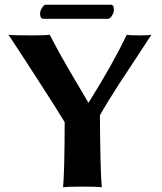

<svg xmlns="http://www.w3.org/2000/svg" viewBox="-20 -796 693 819"><path d="M439.9 -715.8H166Q150.9 -715.8 150.9 -738.8Q150.9 -748.5 158.9 -762.2Q167 -775.9 175.8 -775.9H452.1Q466.3 -775.9 465.8 -753.9Q465.8 -742.7 457.8 -729.2Q449.7 -715.8 439.9 -715.8ZM406.2 -304.2Q407.7 -69.8 414.1 2.9Q397.9 0 331.1 0Q265.1 0 249 2.9Q255.4 -61 255.9 -274.9Q230.5 -317.9 144.5 -450.9Q58.6 -584 16.1 -647.9Q33.2 -645 113.8 -645Q174.8 -645 191.9 -647.9Q210 -612.8 232.4 -572Q254.9 -531.2 269.8 -505.9Q284.7 -480.5 315.2 -429Q345.7 -377.4 357.4 -357.4Q459.5 -520 521 -647.9Q533.2 -645 579.1 -645Q613.3 -645 626 -647.9Q599.1 -606.4 553 -536.6Q506.8 -466.8 487.8 -437.5Q468.8 -408.2 445.1 -369.9Q421.4 -331.5 406.2 -304.2Z"/></svg>

Font: Linux Biolinum
Style: Bold
Weight: 700
Designer: Philipp H. Poll
Foundry: Philipp H. Poll
Version: Version 1.3.2 ; ttfautohint (v0.9)